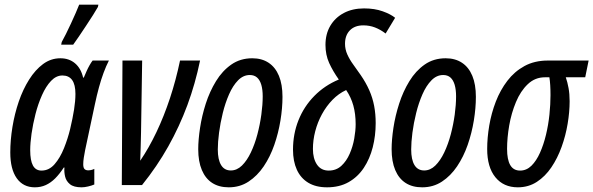

<svg xmlns="http://www.w3.org/2000/svg" viewBox="-20 -799 2561 829"><path d="M130.4 9.8Q80.1 9.8 52.2 -29.5Q24.4 -68.8 24.4 -140.6Q24.4 -193.8 33.7 -250.7Q43 -307.6 61 -360.4Q79.1 -413.1 105.7 -455.3Q132.3 -497.6 166 -522.5Q199.7 -547.4 240.7 -547.4Q278.3 -547.4 304 -525.6Q329.6 -503.9 338.9 -463.9H341.8Q347.7 -478 353.8 -491.7Q359.9 -505.4 366.7 -517.3Q373.5 -529.3 379.9 -537.6H450.2Q438 -513.7 427.2 -484.6Q416.5 -455.6 407.2 -421.6Q397.9 -387.7 389.6 -348.1L347.7 -151.4Q344.2 -133.8 341.8 -118.2Q339.4 -102.5 339.4 -89.8Q339.4 -74.7 345 -69.1Q350.6 -63.5 360.8 -63.5Q366.7 -63.5 373.5 -64.9Q380.4 -66.4 387.2 -69.8V-2.4Q376 2.4 360.4 6.1Q344.7 9.8 332.5 9.8Q298.3 9.8 282 -3.7Q265.6 -17.1 261 -37.1Q256.3 -57.1 258.3 -75.7H255.4Q237.3 -47.9 218.3 -28.8Q199.2 -9.8 177.7 0Q156.2 9.8 130.4 9.8ZM159.2 -62.5Q191.9 -62.5 215.8 -90.1Q239.7 -117.7 256.3 -159.2Q272.9 -200.7 282.7 -241.2Q293.9 -288.6 299.8 -325.9Q305.7 -363.3 305.7 -393.6Q305.7 -433.6 291.5 -453.4Q277.3 -473.1 249.5 -473.1Q222.7 -473.1 200.4 -449.7Q178.2 -426.3 161.4 -388.4Q144.5 -350.6 133.3 -306.9Q122.1 -263.2 116.2 -221.9Q110.4 -180.7 110.4 -150.9Q110.4 -106 122.3 -84.2Q134.3 -62.5 159.2 -62.5ZM244.1 -606 246.6 -617.7Q254.4 -631.3 264.9 -652.6Q275.4 -673.8 286.4 -697.5Q297.4 -721.2 306.9 -742.9Q316.4 -764.6 321.8 -778.8H404.8L402.8 -769Q395.5 -755.9 381.6 -733.9Q367.7 -711.9 351.3 -687.3Q335 -662.6 320.1 -640.6Q305.2 -618.7 295.9 -606Z M505.9 0 508.8 -537.6H593.8L588.9 -225.1Q588.4 -194.3 587.4 -163.6Q586.4 -132.8 585.4 -105Q623 -160.2 655.5 -228.5Q688 -296.9 713.9 -375Q739.7 -453.1 757.3 -537.6H843.8Q823.2 -437.5 789.1 -345.2Q754.9 -252.9 706.5 -166.7Q658.2 -80.6 593.3 0Z M967.8 9.8Q925.8 9.8 896.5 -9Q867.2 -27.8 851.6 -64.7Q835.9 -101.6 835.9 -154.8Q835.9 -195.3 843.8 -247.1Q851.6 -298.8 868.4 -351.3Q885.3 -403.8 912.6 -448.5Q939.9 -493.2 978.8 -520.3Q1017.6 -547.4 1069.3 -547.4Q1110.4 -547.4 1139.6 -528.1Q1168.9 -508.8 1184.3 -471.7Q1199.7 -434.6 1199.7 -380.9Q1199.7 -332.5 1190.9 -278.6Q1182.1 -224.6 1164.3 -173.3Q1146.5 -122.1 1118.7 -80.8Q1090.8 -39.6 1053.2 -14.9Q1015.6 9.8 967.8 9.8ZM976.6 -63Q1002.9 -63 1024.7 -84.2Q1046.4 -105.5 1063.2 -140.9Q1080.1 -176.3 1091.3 -218.8Q1102.5 -261.2 1108.4 -304.2Q1114.3 -347.2 1114.3 -382.8Q1114.3 -412.1 1108.2 -432.9Q1102.1 -453.6 1089.8 -464.4Q1077.6 -475.1 1058.6 -475.1Q1030.3 -475.1 1007.8 -452.1Q985.4 -429.2 969 -391.8Q952.6 -354.5 941.9 -311Q931.2 -267.6 925.8 -226.1Q920.4 -184.6 920.4 -153.8Q920.4 -109.9 934.6 -86.4Q948.7 -63 976.6 -63Z M1392.1 9.8Q1343.8 9.8 1311 -10Q1278.3 -29.8 1261.7 -66.2Q1245.1 -102.5 1245.1 -152.8Q1245.1 -220.7 1268.8 -280Q1292.5 -339.4 1337.2 -384.8Q1381.8 -430.2 1442.9 -455.6Q1417 -492.2 1401.1 -527.3Q1385.3 -562.5 1385.3 -605Q1385.3 -652.3 1406.2 -687.7Q1427.2 -723.1 1464.6 -742.9Q1502 -762.7 1551.8 -762.7Q1597.7 -762.7 1632.3 -750.2Q1667 -737.8 1686 -722.2L1645 -654.3Q1622.6 -671.4 1599.1 -680.4Q1575.7 -689.5 1548.8 -689.5Q1511.7 -689.5 1490.7 -668Q1469.7 -646.5 1469.7 -609.9Q1469.7 -585.9 1479.7 -563.7Q1489.7 -541.5 1505.6 -519.8Q1521.5 -498 1537.6 -474.6Q1560.1 -441.9 1574.5 -409.2Q1588.9 -376.5 1595.5 -341.6Q1602.1 -306.6 1602.1 -267.6Q1602.1 -212.9 1589.4 -163.1Q1576.7 -113.3 1550.8 -74.2Q1524.9 -35.2 1485.4 -12.7Q1445.8 9.8 1392.1 9.8ZM1399.4 -62.5Q1431.6 -62.5 1453.9 -83Q1476.1 -103.5 1489.7 -134.8Q1503.4 -166 1509.5 -200.4Q1515.6 -234.9 1515.6 -262.7Q1515.6 -307.1 1505.6 -343.3Q1495.6 -379.4 1474.6 -410.2Q1441.9 -395 1415.5 -367.9Q1389.2 -340.8 1370.1 -305.9Q1351.1 -271 1341.1 -232.4Q1331.1 -193.8 1331.1 -155.8Q1331.1 -114.3 1348.6 -88.4Q1366.2 -62.5 1399.4 -62.5Z M1802.7 9.8Q1760.7 9.8 1731.4 -9Q1702.1 -27.8 1686.5 -64.7Q1670.9 -101.6 1670.9 -154.8Q1670.9 -195.3 1678.7 -247.1Q1686.5 -298.8 1703.4 -351.3Q1720.2 -403.8 1747.6 -448.5Q1774.9 -493.2 1813.7 -520.3Q1852.5 -547.4 1904.3 -547.4Q1945.3 -547.4 1974.6 -528.1Q2003.9 -508.8 2019.3 -471.7Q2034.7 -434.6 2034.7 -380.9Q2034.7 -332.5 2025.9 -278.6Q2017.1 -224.6 1999.3 -173.3Q1981.4 -122.1 1953.6 -80.8Q1925.8 -39.6 1888.2 -14.9Q1850.6 9.8 1802.7 9.8ZM1811.5 -63Q1837.9 -63 1859.6 -84.2Q1881.3 -105.5 1898.2 -140.9Q1915 -176.3 1926.3 -218.8Q1937.5 -261.2 1943.4 -304.2Q1949.2 -347.2 1949.2 -382.8Q1949.2 -412.1 1943.1 -432.9Q1937 -453.6 1924.8 -464.4Q1912.6 -475.1 1893.6 -475.1Q1865.2 -475.1 1842.8 -452.1Q1820.3 -429.2 1804 -391.8Q1787.6 -354.5 1776.9 -311Q1766.1 -267.6 1760.7 -226.1Q1755.4 -184.6 1755.4 -153.8Q1755.4 -109.9 1769.5 -86.4Q1783.7 -63 1811.5 -63Z M2215.8 9.8Q2154.3 9.8 2118.9 -33.7Q2083.5 -77.1 2083.5 -155.8Q2083.5 -204.1 2092.5 -257.3Q2101.6 -310.5 2120.8 -360.4Q2140.1 -410.2 2170.7 -450.2Q2201.2 -490.2 2244.6 -513.9Q2288.1 -537.6 2345.2 -537.6H2521.5L2506.8 -465.3H2422.9Q2430.2 -444.3 2434.8 -418.9Q2439.5 -393.6 2439.5 -361.8Q2439.5 -315.9 2430.9 -264.6Q2422.4 -213.4 2404.8 -164.6Q2387.2 -115.7 2360.6 -76.4Q2334 -37.1 2297.9 -13.7Q2261.7 9.8 2215.8 9.8ZM2225.6 -62.5Q2253.4 -62.5 2274.7 -83.5Q2295.9 -104.5 2311.5 -139.4Q2327.1 -174.3 2337.4 -217Q2347.7 -259.8 2352.3 -304.2Q2356.9 -348.6 2356.9 -388.2Q2356.9 -411.6 2355.7 -431.2Q2354.5 -450.7 2352.1 -465.3H2333Q2290 -465.3 2258.8 -435.5Q2227.5 -405.8 2207.8 -358.4Q2188 -311 2178.7 -257.6Q2169.4 -204.1 2169.4 -156.2Q2169.4 -109.9 2183.1 -86.2Q2196.8 -62.5 2225.6 -62.5Z"/></svg>

Font: Open Sans Condensed Medium
Style: Italic
Weight: 500
Width: 3
Italic angle: -12°
Designer: Monotype Design Team
Foundry: Monotype Imaging Inc.
Version: Version 3.000